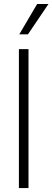

<svg xmlns="http://www.w3.org/2000/svg" viewBox="-20 -957 267 977"><path d="M125 0H76.2V-707H125ZM168.9 -936.5H226.6L122.1 -782.2H78.1Z"/></svg>

Font: Pretendard ExtraLight
Style: Regular
Weight: 200
Designer: Base glyphs from Inter by Rasmus Andersson; Hangeul glyphs from Noto Sans CJK(Source Han Sans) by Jang Soo-young and Kan
Foundry: Kil Hyung-jin
Version: Version 1.309